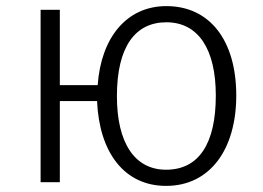

<svg xmlns="http://www.w3.org/2000/svg" viewBox="-20 -597 863 629"><path d="M525 -577C395 -577 311 -474 300 -318H176V-565H113V0H176V-266H298C305 -98 387 12 524 12C669 12 754 -109 754 -284C754 -465 667 -577 525 -577ZM524 -41C421 -41 363 -129 363 -282C363 -444 423 -524 525 -524C629 -524 687 -437 687 -284C687 -127 632 -41 524 -41Z"/></svg>

Font: Glow Sans SC Normal
Style: Regular
Weight: 400
Designer: Ryoko NISHIZUKA (kana, bopomofo & ideographs); Paul D. Hunt (Latin, Greek & Cyrillic); Sandoll Communications, Soo-young
Version: Version 0.93